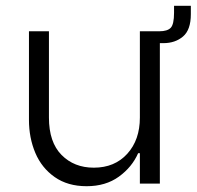

<svg xmlns="http://www.w3.org/2000/svg" viewBox="-20 -634 679 663"><path d="M639 -614V-585Q639 -531 612 -508Q585 -485 544 -485H532V0H463V-105H457Q436 -57 390.5 -24Q345 9 279 9Q214 9 169 -22.5Q124 -54 102 -106Q80 -158 80 -220V-526H149V-228Q149 -143 192.5 -99Q236 -55 304 -55Q376 -55 419.5 -103Q463 -151 463 -228V-526H530Q558 -526 569.5 -538Q581 -550 581 -590V-614Z"/></svg>

Font: Be Vietnam Light
Style: Regular
Weight: 300
Designer: Gabriel Lam
Foundry: TypeRant
Version: Version 4.000